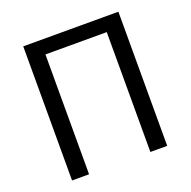

<svg xmlns="http://www.w3.org/2000/svg" viewBox="-129 -860 979 986"><g transform="rotate(-20 360.0 -366.5)"><path d="M100 -733V0H193V-655H528V0H620V-733Z"/></g></svg>

Font: Noto Sans KR Regular
Style: Regular
Weight: 400
Designer: Ryoko NISHIZUKA  (kana & ideographs); Paul D. Hunt (Latin, Greek & Cyrillic); Wenlong ZHANG  (bopomofo); Sandoll Communi
Foundry: Adobe Systems Incorporated
Version: Version 1.004;PS 1.004;hotconv 1.0.82;makeotf.lib2.5.63406